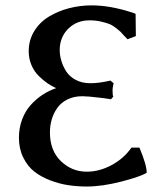

<svg xmlns="http://www.w3.org/2000/svg" viewBox="-20 -678 561 708"><path d="M464.8 -133.8H494.1Q521 -69.8 521 -41Q497.6 -26.4 427 -8.3Q356.4 9.8 299.8 9.8Q265.1 9.8 232.2 4.9Q199.2 0 165.3 -12.9Q131.3 -25.9 106.4 -45.4Q81.5 -64.9 65.7 -97.2Q49.8 -129.4 49.8 -169.9Q49.8 -206.1 61.5 -237.3Q73.2 -268.6 93.3 -290.8Q113.3 -313 136.7 -328.4Q160.2 -343.8 187 -353Q170.4 -360.4 154.8 -371.1Q139.2 -381.8 122.6 -398.2Q106 -414.6 95.9 -438.2Q85.9 -461.9 85.9 -488.8Q85.9 -530.3 106.4 -563.5Q127 -596.7 160.6 -616.9Q194.3 -637.2 234.6 -647.7Q274.9 -658.2 317.9 -658.2Q383.8 -658.2 460.9 -633.8Q471.7 -630.9 480 -627L481 -544.9L450.2 -533.2L438 -545.9Q428.7 -556.6 425 -560.3Q421.4 -564 408.4 -574.2Q395.5 -584.5 384 -589.1Q372.6 -593.8 352.8 -598.4Q333 -603 310.1 -603Q262.7 -603 231.4 -571.8Q200.2 -540.5 200.2 -493.2Q200.2 -474.1 206.1 -454.1Q211.9 -434.1 224.1 -414.8Q236.3 -395.5 259.5 -383.3Q282.7 -371.1 313 -371.1Q345.7 -371.1 387.2 -380.9L398.9 -371.1Q395 -353 395 -347.2Q395 -324.7 397.9 -321.8L389.2 -312Q367.2 -315.4 355 -316.9Q303.2 -323.2 284.2 -323.2Q252.4 -323.2 228.5 -311.3Q204.6 -299.3 190.9 -279.5Q177.2 -259.8 170.7 -237.1Q164.1 -214.4 164.1 -189.9Q164.1 -122.6 204.6 -83.7Q245.1 -44.9 299.8 -44.9Q346.7 -44.9 391.8 -69.3Q437 -93.8 464.8 -133.8Z"/></svg>

Font: Linear Smooth
Style: Bold
Weight: 700
Designer: Philipp H. Poll, Flanker
Foundry: Philipp H. Poll, reworked by Flanker
Version: Version 1.061 | FøM Fix